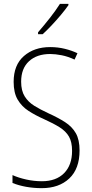

<svg xmlns="http://www.w3.org/2000/svg" viewBox="-20 -969 479 999"><path d="M394 -186Q394 -91 340.5 -40.5Q287 10 197 10Q155 10 116 3Q77 -4 45 -17V-58Q76 -44 116.5 -35Q157 -26 198 -26Q272 -26 313.5 -68Q355 -110 355 -184Q355 -230 339 -258Q323 -286 290.5 -306.5Q258 -327 209 -349Q164 -369 128.5 -392Q93 -415 72 -450.5Q51 -486 51 -543Q51 -631 104.5 -677.5Q158 -724 241 -724Q281 -724 317.5 -715Q354 -706 383 -692L368 -659Q334 -675 301 -681.5Q268 -688 241 -688Q172 -688 131 -650.5Q90 -613 90 -544Q90 -497 108.5 -467.5Q127 -438 158.5 -418.5Q190 -399 231 -380Q282 -357 318.5 -333.5Q355 -310 374.5 -276Q394 -242 394 -186ZM336 -942Q320 -919 296.5 -891Q273 -863 248 -836.5Q223 -810 202 -791H178V-801Q210 -838 239.5 -875.5Q269 -913 292 -949H336Z"/></svg>

Font: Noto Sans Sinhala Condensed ExtraLight
Style: Regular
Weight: 200
Width: 3
Designer: Jelle Bosma - Monotype Design Team
Foundry: Monotype Imaging Inc.
Version: Version 2.006; ttfautohint (v1.8.4.7-5d5b)